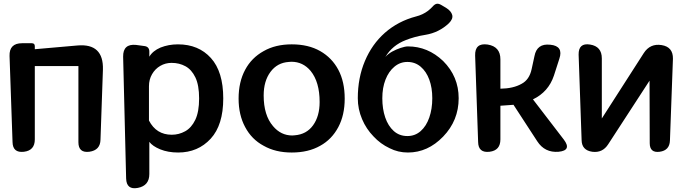

<svg xmlns="http://www.w3.org/2000/svg" viewBox="-20 -804 3648 1026"><path d="M399 -451H166V-59Q166 0 108 7Q48 14 47 -45L31 -505Q29 -573 98 -573H150Q166 -573 166 -557V-541L394 -561Q534 -573 530 -432L517 -58Q516 -1 457 7Q399 14 399 -44Z M638 -501Q637 -571 707 -564L751 -558Q778 -555 778 -528V-501Q796 -532 838 -550Q881 -567 931 -567Q1041 -567 1107 -494Q1173 -421 1173 -278Q1173 -136 1106 -63Q1038 11 932 11Q878 11 836 -6Q795 -23 778 -46V126Q778 188 717 200Q656 212 654 150ZM898 -84Q936 -84 969.5 -102.5Q1003 -121 1023.5 -163.5Q1044 -206 1044 -278Q1044 -349 1024 -390.5Q1004 -432 971 -450Q938 -468 897 -468Q864 -468 836.5 -452Q809 -436 792.5 -407.5Q776 -379 776 -343V-160Q815 -84 898 -84Z M1539 11Q1452 11 1389 -25Q1325 -59 1290 -125Q1255 -190 1255 -277Q1255 -366 1290 -431Q1324 -495 1389 -531Q1452 -567 1539 -567Q1628 -567 1691 -531Q1754 -495 1788 -431Q1822 -367 1822 -277Q1822 -189 1788 -125Q1753 -59 1691 -25Q1628 11 1539 11ZM1542 -80 1555 -81Q1618 -86 1653 -134.5Q1688 -183 1688 -259Q1688 -366 1640 -425Q1599 -474 1537 -474L1523 -473Q1462 -469 1425.5 -420Q1389 -371 1389 -294Q1389 -188 1439 -130Q1481 -80 1542 -80Z M2160 11Q2107 11 2062 -12Q2013 -35 1976 -75Q1937 -115 1915 -167Q1892 -221 1892 -279Q1892 -388 1930 -478Q1949 -523 1975.5 -560.5Q2002 -598 2037 -629Q2108 -691 2203 -716Q2239 -725 2267 -746Q2282 -758 2291 -768Q2302 -781 2312.5 -783.5Q2323 -786 2337 -778L2364 -762Q2391 -745 2396.5 -724Q2402 -703 2379 -680Q2326 -630 2254 -618Q2222 -613 2195.5 -605.5Q2169 -598 2149 -590Q2076 -562 2039 -499Q2051 -514 2075 -528Q2086 -534 2097.5 -539Q2109 -544 2121 -548Q2145 -556 2160 -556Q2266 -556 2348 -478Q2431 -395 2431 -279Q2431 -160 2348 -74Q2266 11 2160 11ZM2157 -77Q2198 -77 2228 -103.5Q2258 -130 2274 -176Q2290 -222 2290 -279Q2290 -335 2274 -378.5Q2258 -422 2228 -447.5Q2198 -473 2157 -473Q2118 -473 2087.5 -447.5Q2057 -422 2040 -378.5Q2023 -335 2023 -279Q2023 -222 2038.5 -176.5Q2054 -131 2084 -104Q2114 -77 2157 -77Z M2519 -507Q2517 -576 2586 -566Q2654 -555 2654 -487V-330Q2723 -331 2767 -356Q2809 -378 2821 -435L2836 -504Q2849 -573 2920 -565H2921Q2992 -558 2969 -490L2940 -400Q2911 -313 2828 -273L2993 -58Q3037 0 2965 7Q2891 13 2851 -49L2724 -244L2654 -239V-59Q2654 0 2596 7Q2536 14 2535 -45Z M3451 -373 3230 -33Q3200 14 3145 7Q3089 -1 3088 -55L3072 -512Q3071 -576 3133 -566Q3196 -556 3196 -492V-171L3420 -520Q3454 -573 3516 -563Q3577 -553 3576 -490L3560 -53Q3558 0 3505 7Q3452 14 3452 -39Z"/></svg>

Font: MaokenZhuyuanTi
Style: Regular
Weight: 400
Designer: Fontworks Inc & LongZhuTi team: ZERO子、时光羊、荆南、频凡、刘鹏、Little White Dog、帆影Magmeta、奈白不弍、白日月球、ChaoTawei、雨三（排名不分先后）
Version: Version 1.000; 20230222